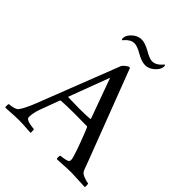

<svg xmlns="http://www.w3.org/2000/svg" viewBox="-241 -960 1098 1098"><g transform="rotate(45 308.0 -410.5)"><path d="M182.1 -752.9Q182.1 -770.5 195.8 -788.1Q225.6 -824.2 265.1 -824.2Q292 -824.2 332 -801.8Q373 -777.8 393.1 -777.8Q410.6 -777.8 424.8 -786.1Q439 -794.4 448.2 -804.9Q457.5 -815.4 458 -815.9Q463.9 -815.9 463.9 -806.2Q463.9 -788.6 450.2 -771Q419.4 -733.9 380.9 -733.9Q353 -733.9 314 -755.9Q272.9 -779.8 252 -779.8Q234.4 -779.8 220.5 -771.5Q206.5 -763.2 197.8 -752.9Q189 -742.7 188 -742.2Q182.1 -742.2 182.1 -752.9ZM-12.2 2.9Q-14.6 1 -14.6 -9.8Q-14.6 -20.5 -12.2 -25.9Q0.5 -25.9 21 -31Q41.5 -36.1 47.9 -44.9Q68.8 -72.3 95.2 -139.2Q227.1 -478.5 288.1 -633.8Q292 -641.1 305.9 -652.1Q319.8 -663.1 326.2 -663.1Q327.6 -663.1 329.3 -661.9Q331.1 -660.6 332 -660.2L536.1 -126Q542 -110.8 548.1 -94.2Q554.2 -77.6 557.1 -69.6Q560.1 -61.5 561 -60.1Q567.4 -44.4 592.3 -35.2Q617.2 -25.9 628.9 -25.9Q631.8 -21.5 631.8 -11.2Q631.8 -1 630.9 2.9Q530.8 -2 521 -2Q500.5 -2 482.9 -1.2Q465.3 -0.5 443.1 1Q420.9 2.4 404.8 2.9Q401.4 -1 401.6 -11.5Q401.9 -22 405.8 -25.9Q417 -25.9 436.5 -29.8Q456.1 -33.7 461.9 -39.1Q465.8 -43 465.8 -53.2Q465.8 -66.4 448.7 -115.2Q431.6 -164.1 415 -206.1L397.9 -248Q395 -252 392.1 -252Q378.9 -252.9 293 -252.9Q230 -252.9 185.1 -250L180.2 -247.1Q151.9 -172.9 134.8 -125Q121.1 -85.4 121.1 -54.2Q121.1 -45.9 130.4 -39.8Q139.6 -33.7 152.8 -31Q166 -28.3 175.5 -27.1Q185.1 -25.9 189.9 -25.9Q191.9 -23.9 192.6 -12.7Q193.4 -1.5 191.9 2.9Q177.2 2.4 160.4 1Q143.6 -0.5 129.2 -1.2Q114.7 -2 95.2 -2Q74.7 -2 58.8 -1.2Q43 -0.5 23.9 1Q4.9 2.4 -12.2 2.9ZM199.2 -297.9Q199.2 -293.9 201.2 -293.9Q252.9 -292 292 -292Q330.1 -292 376 -294.9Q377 -294.9 377.7 -296.1Q378.4 -297.4 378.9 -298.8V-299.8L291 -542Z"/></g></svg>

Font: Crimson
Style: Roman
Weight: 400
Version: Version 0.8